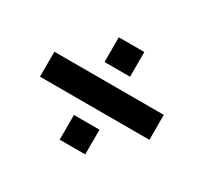

<svg xmlns="http://www.w3.org/2000/svg" viewBox="-99 -710 741 700"><g transform="rotate(30 272.0 -360.5)"><path d="M42 -308.5V-413.5H502.5V-308.5ZM219 -472.5V-576.5H326.5V-472.5ZM219 -145.5V-249.5H326.5V-145.5Z"/></g></svg>

Font: Big Shoulders Thin ExtraBold
Style: Regular
Weight: 800
Version: Version 2.002